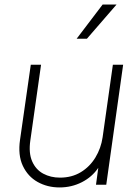

<svg xmlns="http://www.w3.org/2000/svg" viewBox="-20 -810 611 842"><path d="M241 12Q188 12 145 -12Q102 -36 80 -83Q58 -130 68 -198L115 -526H160L113 -194Q105 -139 121 -102.5Q137 -66 169.5 -48.5Q202 -31 243 -31Q295 -31 334.5 -55Q374 -79 398.5 -119.5Q423 -160 430 -208L475 -526H520L446 0H401L411 -74Q384 -34 339 -11Q294 12 241 12ZM316 -640 430 -790H491L361 -640Z"/></svg>

Font: Plus Jakarta Sans ExtraLight
Style: Italic
Weight: 200
Italic angle: -8°
Designer: Gumpita Rahayu
Foundry: Tokotype
Version: Version 2.071; ttfautohint (v1.8.4.7-5d5b);gftools[0.9.29]